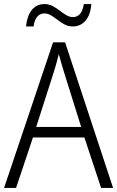

<svg xmlns="http://www.w3.org/2000/svg" viewBox="-20 -924 577 944"><path d="M477 0 395 -248H142L59 0H0L241 -716H300L536 0ZM297 -562Q291 -581 283 -608Q275 -635 269 -658Q263 -633 256 -608Q249 -583 242 -562L158 -300H379ZM108 -794Q113 -845 136 -874.5Q159 -904 199 -904Q221 -904 239.5 -894Q258 -884 274 -871.5Q290 -859 306 -849.5Q322 -840 339 -840Q359 -840 373 -855Q387 -870 392 -904H429Q425 -851 400.5 -822.5Q376 -794 338 -794Q316 -794 298 -803.5Q280 -813 263.5 -826Q247 -839 231 -848.5Q215 -858 198 -858Q178 -858 164 -843Q150 -828 145 -794Z"/></svg>

Font: Noto Sans Kannada SemiCondensed Light
Style: Regular
Weight: 300
Width: 4
Designer: Jelle Bosma - Monotype Design Team
Foundry: Monotype Imaging Inc.
Version: Version 2.005; ttfautohint (v1.8.4.7-5d5b)